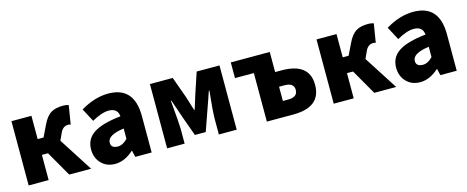

<svg xmlns="http://www.w3.org/2000/svg" viewBox="-35 -1106 3997 1642"><g transform="rotate(-15 1963.5 -284.5)"><path d="M625 0H431L303 -223H249V0H72V-569H249V-363H301L350 -464Q382 -533 427 -560Q466 -583 534 -583Q559 -583 581 -575L554 -410Q540 -414 532 -414Q484 -414 461 -360L433 -299Z M712 -37Q667 -85 667 -159Q667 -250 742 -300Q817 -350 983 -368Q977 -441 897 -441Q837 -441 748 -391L686 -508Q811 -583 931 -583Q1161 -583 1161 -323V0H1016L1003 -57H999Q920 14 836 14Q759 14 712 -37ZM983 -169V-260Q836 -240 836 -173Q836 -124 897 -124Q941 -124 983 -169Z M1298 -569H1500L1567 -383L1606 -258H1611Q1615 -273 1630 -318Q1643 -357 1650 -383L1712 -569H1914V0H1756V-132Q1756 -208 1775 -384H1770Q1761 -356 1742 -302L1653 -49H1557L1495 -221Q1487 -246 1467 -303L1439 -384H1434Q1453 -178 1453 -132V0H1298Z M2181 -430H2014V-569H2359V-391H2415Q2661 -391 2661 -198Q2661 0 2415 0H2181ZM2407 -135Q2490 -135 2490 -199Q2490 -261 2407 -261H2359V-135Z M3326 0H3132L3004 -223H2950V0H2773V-569H2950V-363H3002L3051 -464Q3083 -533 3128 -560Q3167 -583 3235 -583Q3260 -583 3282 -575L3255 -410Q3241 -414 3233 -414Q3185 -414 3162 -360L3134 -299Z M3413 -37Q3368 -85 3368 -159Q3368 -250 3443 -300Q3518 -350 3684 -368Q3678 -441 3598 -441Q3538 -441 3449 -391L3387 -508Q3512 -583 3632 -583Q3862 -583 3862 -323V0H3717L3704 -57H3700Q3621 14 3537 14Q3460 14 3413 -37ZM3684 -169V-260Q3537 -240 3537 -173Q3537 -124 3598 -124Q3642 -124 3684 -169Z"/></g></svg>

Font: KaiGen Gothic KR Heavy
Style: Heavy
Weight: 900
Designer: Ryoko NISHIZUKA  (kana & ideographs); Paul D. Hunt (Latin, Greek & Cyrillic); Wenlong ZHANG  (bopomofo); Sandoll Communi
Foundry: Adobe Systems Incorporated
Version: Version 1.002 March 28, 2018